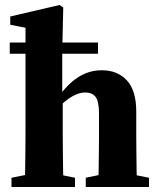

<svg xmlns="http://www.w3.org/2000/svg" viewBox="-20 -748 638 768"><path d="M78 0Q80 -24 80.5 -61Q81 -98 81.5 -138Q82 -178 82 -210V-637L21 -649V-682L218 -728L233 -718L229 -546V-353L231 -343V-210Q231 -178 231.5 -138Q232 -98 232.5 -61Q233 -24 235 0ZM26 0V-37L116 -55H191L280 -37V0ZM323 0V-37L410 -55H485L576 -37V0ZM19 -533V-578H372V-533ZM372 0Q374 -24 374.5 -61Q375 -98 375.5 -137.5Q376 -177 376 -210V-294Q376 -341 363 -359.5Q350 -378 320 -378Q302 -378 282 -369Q262 -360 241.5 -343.5Q221 -327 202 -304L179 -357H211Q240 -397 267.5 -420.5Q295 -444 324.5 -455.5Q354 -467 387 -467Q450 -467 487.5 -426.5Q525 -386 525 -302V-210Q525 -177 525.5 -137.5Q526 -98 526.5 -61Q527 -24 529 0Z"/></svg>

Font: Source Serif 4 36pt
Style: Bold
Weight: 700
Designer: Frank Grießhammer
Foundry: Adobe Systems Incorporated
Version: Version 4.004;hotconv 1.0.116;makeotfexe 2.5.65601